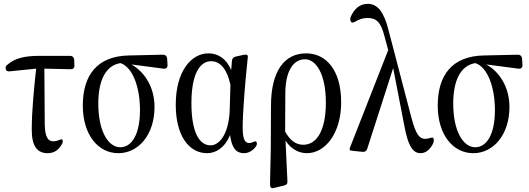

<svg xmlns="http://www.w3.org/2000/svg" viewBox="-20 -800 2766 1004"><path d="M10 -439C11 -430 19 -426 31 -427L169 -441C158 -338 146 -222 146 -120C146 -33 177 1 229 1C263 1 287 -16 303 -45C309 -54 309 -60 307 -68C305 -74 297 -71 284 -66C277 -63 269 -61 259 -61C233 -61 216 -79 214 -148L212 -441L349 -438C362 -438 370 -444 369 -458L368 -488C367 -500 359 -508 347 -508H188C108 -508 59 -496 19 -462C10 -455 8 -449 10 -439Z M599 1C704 1 788 -95 788 -241C788 -343 737 -424 667 -463L835 -441C848 -439 857 -447 856 -460L854 -494C853 -506 845 -514 833 -514L655 -510C487 -507 413 -406 413 -248C413 -95 493 1 599 1ZM494 -259C494 -378 532 -458 610 -470C677 -447 712 -338 712 -224C712 -99 670 -30 609 -30C547 -30 494 -112 494 -259Z M1063 1C1108 1 1155 -26 1183 -94C1192 -25 1215 1 1256 1C1282 1 1305 -15 1319 -35C1325 -45 1324 -52 1321 -58C1318 -63 1310 -61 1298 -55C1294 -53 1289 -52 1283 -52C1261 -52 1249 -71 1249 -134C1249 -208 1261 -363 1275 -493C1277 -503 1276 -509 1273 -512C1270 -515 1263 -515 1253 -513L1212 -504C1201 -501 1194 -494 1193 -483L1189 -434C1164 -492 1122 -521 1070 -521C981 -521 899 -429 899 -252C899 -92 967 1 1063 1ZM981 -260C981 -421 1029 -480 1084 -480C1125 -480 1164 -450 1185 -357L1181 -218C1174 -90 1123 -40 1081 -40C1020 -40 981 -113 981 -260Z M1397 -246 1396 -22 1392 162C1392 172 1394 178 1397 181C1400 184 1405 185 1416 182L1466 170C1478 167 1484 161 1483 148L1473 -65C1499 -24 1539 1 1585 1C1680 1 1764 -102 1764 -265C1764 -435 1684 -521 1581 -521C1468 -521 1397 -430 1397 -246ZM1471 -112 1472 -315C1473 -426 1512 -490 1575 -490C1633 -490 1684 -412 1684 -264C1684 -119 1637 -43 1566 -43C1526 -43 1496 -67 1471 -112Z M1809 -16C1810 -13 1817 -12 1827 -11L1876 -6C1888 -5 1896 -10 1900 -21L2036 -444L2093 -149C2115 -25 2144 1 2180 1C2208 1 2233 -22 2246 -53C2249 -62 2249 -68 2247 -76C2245 -83 2237 -81 2224 -77C2216 -75 2209 -74 2203 -74C2174 -74 2155 -95 2131 -186L2011 -645C1987 -739 1954 -780 1902 -780C1861 -780 1831 -752 1814 -712C1810 -702 1811 -694 1815 -687C1818 -680 1826 -680 1838 -687C1856 -698 1876 -706 1901 -706C1945 -706 1971 -688 1990 -612L2010 -538L1812 -33C1808 -24 1808 -18 1809 -16Z M2455 1C2560 1 2644 -95 2644 -241C2644 -343 2593 -424 2523 -463L2691 -441C2704 -439 2713 -447 2712 -460L2710 -494C2709 -506 2701 -514 2689 -514L2511 -510C2343 -507 2269 -406 2269 -248C2269 -95 2349 1 2455 1ZM2350 -259C2350 -378 2388 -458 2466 -470C2533 -447 2568 -338 2568 -224C2568 -99 2526 -30 2465 -30C2403 -30 2350 -112 2350 -259Z"/></svg>

Font: 寒蝉锦书宋 CompactLight
Style: Bold
Weight: 400
Width: 4
Designer: 寒蝉锦书宋{Warren} 思源宋体{Ryoko NISHIZUKA 西塚涼子 (kana & ideographs); Frank Grießhammer (Latin, Greek & Cyrillic); Wenlong ZHANG 
Foundry: Adobe & ChillType
Version: Version 2.000;Glyphs 3.1.1 (3135)